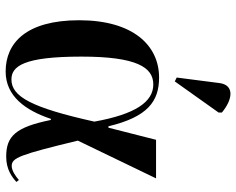

<svg xmlns="http://www.w3.org/2000/svg" viewBox="-100 -746 856 697"><g transform="rotate(90 328.5 -398.0)"><path d="M276 -604 389 -763V-775C341 -815 289 -821 282 -766L262 -611ZM240 10C330 10 381 -62 412 -154H416C442 -26 475 8 549 8C596 8 623 -13 641 -29L634 -38C620 -26 600 -12 583 -12C553 -12 542 -42 491 -252L628 -536H488L444 -363H439C405 -505 349 -547 262 -547C145 -547 54 -452 54 -257C54 -65 136 10 240 10ZM269 -11C221 -11 186 -55 186 -265C186 -466 225 -526 287 -526C350 -526 395 -462 422 -312C371 -83 331 -11 269 -11Z"/></g></svg>

Font: Noto Serif Display SemiBold
Style: Regular
Weight: 600
Designer: Monotype Design Team
Foundry: Monotype Imaging Inc.
Version: Version 2.009